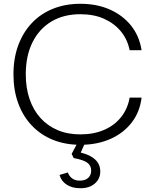

<svg xmlns="http://www.w3.org/2000/svg" viewBox="-20 -756 811 1013"><path d="M404 8Q325 8 260 -18Q195 -44 148 -93.5Q101 -143 76 -211.5Q51 -280 51 -364Q51 -449 76.5 -517.5Q102 -586 148.5 -635Q195 -684 260 -710Q325 -736 404 -736Q491 -736 559 -706Q627 -676 671 -621.5Q715 -567 727 -491H664Q653 -547 618.5 -589.5Q584 -632 530 -656.5Q476 -681 404 -681Q315 -681 250.5 -642Q186 -603 151 -532Q116 -461 116 -364Q116 -292 136 -233.5Q156 -175 193.5 -133.5Q231 -92 284 -69.5Q337 -47 404 -47Q475 -47 530 -71Q585 -95 619.5 -139Q654 -183 664 -241H727Q718 -165 674.5 -109Q631 -53 561.5 -22.5Q492 8 404 8ZM402 237Q362 237 333 219Q304 201 294 167L338 154Q345 174 361 185.5Q377 197 400 197Q430 197 445.5 182.5Q461 168 461 144Q461 117 440 102Q419 87 369 78L358 56L394 -12H433L406 49Q456 61 482.5 86Q509 111 509 149Q509 188 479.5 213Q450 238 402 237Z"/></svg>

Font: Mona Sans ExtraLight Light
Style: Regular
Weight: 300
Version: Version 2.000